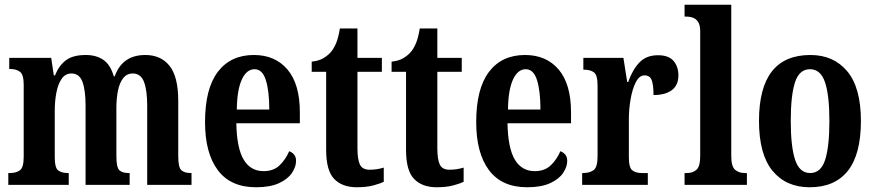

<svg xmlns="http://www.w3.org/2000/svg" viewBox="-20 -780 3689 810"><path d="M15 0V-50H22Q49 -50 64.5 -62Q80 -74 80 -119V-422Q80 -465 64.5 -477Q49 -489 22 -489H19V-536H196L207 -462H212Q229 -504 258.5 -526Q288 -548 342 -548Q386 -548 416 -527.5Q446 -507 460 -458H464Q496 -548 593 -548Q659 -548 695.5 -502Q732 -456 732 -354V-121Q732 -74 745 -62Q758 -50 785 -50H788V0H601V-334Q601 -399 587.5 -434.5Q574 -470 540 -470Q515 -470 499.5 -450Q484 -430 477.5 -397Q471 -364 471 -325V-121Q471 -74 483.5 -62Q496 -50 523 -50H527V0H341V-334Q341 -399 328 -434.5Q315 -470 281 -470Q256 -470 240.5 -448Q225 -426 218 -390Q211 -354 211 -312V-116Q211 -72 225.5 -61Q240 -50 267 -50H270V0Z M1060 10Q953 10 899 -62Q845 -134 845 -265Q845 -406 899 -477Q953 -548 1051 -548Q1141 -548 1193 -486.5Q1245 -425 1245 -306V-260H977Q979 -155 1008 -106.5Q1037 -58 1092 -58Q1134 -58 1159.5 -82.5Q1185 -107 1200 -142Q1212 -138 1220.5 -128Q1229 -118 1229 -101Q1229 -77 1212 -51Q1195 -25 1157.5 -7.5Q1120 10 1060 10ZM1116 -318Q1116 -396 1101.5 -442Q1087 -488 1054 -488Q1020 -488 1000 -444Q980 -400 979 -318Z M1485 10Q1424 10 1390 -25Q1356 -60 1356 -147V-477H1295V-520Q1326 -523 1346 -535.5Q1366 -548 1378 -563Q1390 -578 1399 -600.5Q1408 -623 1414 -660H1488V-536H1591V-477H1488V-155Q1488 -107 1498.5 -85.5Q1509 -64 1539 -64Q1571 -64 1599 -73V-13Q1585 -6 1556 2Q1527 10 1485 10Z M1822 10Q1761 10 1727 -25Q1693 -60 1693 -147V-477H1632V-520Q1663 -523 1683 -535.5Q1703 -548 1715 -563Q1727 -578 1736 -600.5Q1745 -623 1751 -660H1825V-536H1928V-477H1825V-155Q1825 -107 1835.5 -85.5Q1846 -64 1876 -64Q1908 -64 1936 -73V-13Q1922 -6 1893 2Q1864 10 1822 10Z M2204 10Q2097 10 2043 -62Q1989 -134 1989 -265Q1989 -406 2043 -477Q2097 -548 2195 -548Q2285 -548 2337 -486.5Q2389 -425 2389 -306V-260H2121Q2123 -155 2152 -106.5Q2181 -58 2236 -58Q2278 -58 2303.5 -82.5Q2329 -107 2344 -142Q2356 -138 2364.5 -128Q2373 -118 2373 -101Q2373 -77 2356 -51Q2339 -25 2301.5 -7.5Q2264 10 2204 10ZM2260 -318Q2260 -396 2245.5 -442Q2231 -488 2198 -488Q2164 -488 2144 -444Q2124 -400 2123 -318Z M2436 0V-50H2440Q2467 -50 2484 -62Q2501 -74 2501 -122V-418Q2501 -463 2486 -474.5Q2471 -486 2444 -486H2441V-536H2610L2626 -434H2630Q2649 -487 2678 -517Q2707 -547 2756 -547Q2801 -547 2821.5 -523Q2842 -499 2842 -462Q2842 -420 2814 -399.5Q2786 -379 2737 -379Q2737 -421 2729.5 -441.5Q2722 -462 2699 -462Q2677 -462 2662.5 -433.5Q2648 -405 2640.5 -362.5Q2633 -320 2633 -277V-117Q2633 -72 2648 -61Q2663 -50 2687 -50H2713V0Z M2868 0V-50H2878Q2903 -50 2918.5 -64Q2934 -78 2934 -122V-648Q2934 -675 2924.5 -688.5Q2915 -702 2901.5 -706Q2888 -710 2878 -710H2868V-760H3065V-122Q3065 -78 3081 -64Q3097 -50 3122 -50H3131V0Z M3396 10Q3296 10 3239 -59.5Q3182 -129 3182 -270Q3182 -548 3399 -548Q3497 -548 3554.5 -479Q3612 -410 3612 -270Q3612 -129 3557 -59.5Q3502 10 3396 10ZM3398 -50Q3443 -50 3461 -105.5Q3479 -161 3479 -270Q3479 -378 3460.5 -433Q3442 -488 3397 -488Q3352 -488 3334 -433Q3316 -378 3316 -270Q3316 -161 3334.5 -105.5Q3353 -50 3398 -50Z"/></svg>

Font: Noto Serif Ethiopic ExtraCondensed
Style: Bold
Weight: 700
Width: 2
Designer: Monotype Design Team
Foundry: Monotype Imaging Inc.
Version: Version 2.102; ttfautohint (v1.8.4.7-5d5b)